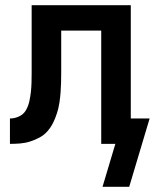

<svg xmlns="http://www.w3.org/2000/svg" viewBox="-20 -550 592 734"><path d="M474 164H372L421 0H367V-433H214V-274Q214 -254 213.5 -234.5Q213 -215 211.5 -195.5Q210 -176 207 -156.5Q204 -137 198 -118Q192 -99 183.5 -81.5Q175 -64 162 -49Q149 -34 131.5 -24.5Q114 -15 95 -9Q76 -3 56.5 -1.5Q37 0 18 0V-97Q36 -97 53 -105Q70 -113 79 -128.5Q88 -144 92 -162Q96 -180 98 -198Q100 -216 100.5 -234Q101 -252 101 -271V-530H480V-97H552Z"/></svg>

Font: Lode Term
Style: Bold
Weight: 700
Monospace: yes
Designer: Belleve Invis
Foundry: Belleve Invis
Version: Version 29.2.0